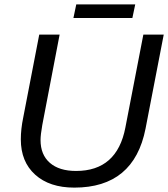

<svg xmlns="http://www.w3.org/2000/svg" viewBox="-20 -846 767 876"><path d="M319 10Q206 10 140.5 -49Q75 -108 75 -210Q75 -257 86 -310L159 -688H252L173 -276Q165 -231 165 -207Q165 -140 207.5 -103Q250 -66 327 -66Q514 -66 552 -264L634 -688H727L644 -259Q591 10 319 10ZM597 -826 584 -764H315L328 -826Z"/></svg>

Font: Libra Sans
Style: Italic
Weight: 400
Italic angle: -12°
Foundry: Context Ltd
Version: Version 1.002